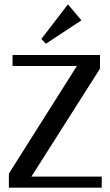

<svg xmlns="http://www.w3.org/2000/svg" viewBox="-20 -867 510 887"><path d="M450 -51V0H21V-65L335 -562H38V-613H442V-550L125 -51ZM294 -847 356 -773 192 -665 171 -687Z"/></svg>

Font: Arya
Style: Regular
Weight: 400
Designer: Eduardo Rodriguez Tunni, Modular Infotech
Foundry: Eduardo Rodriguez Tunni, Modular Infotech
Version: Version 1.002